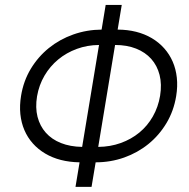

<svg xmlns="http://www.w3.org/2000/svg" viewBox="-20 -747 757 768"><path d="M64.3 -364Q73.9 -423.3 103.2 -471.8Q132.5 -520.2 175.6 -555Q218.8 -589.8 272.9 -609Q327.1 -628.2 386.4 -628.6L402.7 -727.3H467L450.6 -628.6Q529.5 -628.2 587 -594.5Q615.8 -577.4 636.9 -553.6Q658 -529.8 670.8 -500.4Q683.6 -470.9 687.3 -436.3Q691.1 -401.6 684.7 -362.6Q675.1 -303.6 646 -254.8Q616.8 -206 573.7 -171Q530.5 -136 476.4 -116.8Q422.2 -97.7 362.6 -97.7L346.2 0.4H282L298.3 -97.7Q217.7 -99.1 160.9 -132.8Q132.1 -149.9 111.2 -173.5Q90.2 -197.1 77.6 -226.6Q65 -256 61.4 -290.7Q57.9 -325.3 64.3 -364ZM372.9 -159.4Q420.8 -159.8 462.9 -174.9Q505 -190 537.5 -216.8Q570 -243.6 591.4 -281.2Q612.9 -318.9 620.4 -364Q627.8 -409.8 618.3 -447.3Q608.7 -484.7 584.9 -511.4Q561.1 -538 524.3 -552.6Q487.6 -567.1 440.3 -567.1ZM308.6 -159.4 376.1 -567.1Q329.2 -566.8 287.5 -551.5Q245.7 -536.2 212.9 -509.1Q180 -481.9 158 -444.4Q136 -407 128.2 -361.9Q120.7 -316.8 130.1 -279.8Q139.6 -242.9 163.2 -216.3Q186.8 -189.6 223.7 -174.9Q260.7 -160.2 308.6 -159.4Z"/></svg>

Font: Inter P Light
Style: Italic
Weight: 300
Italic angle: 9.39999°
Designer: Rasmus Andersson
Foundry: rsms
Version: Version 3.018;git-588b23468